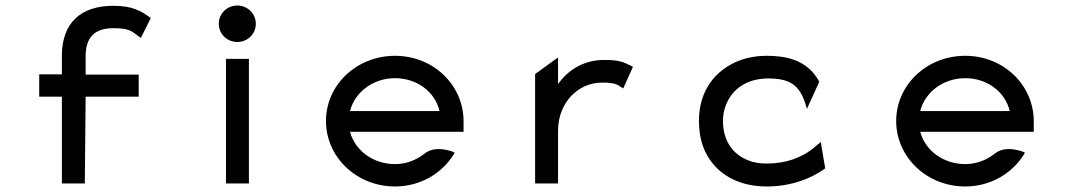

<svg xmlns="http://www.w3.org/2000/svg" viewBox="-20 -664 3891 695"><path d="M523 -601C490 -624 461 -643 390 -643C270 -643 206 -579 204 -467V-395H122V-314H204V0H287L290 -314H482V-394H290V-461C290 -527 321 -562 390 -562C450 -562 456 -551 485 -530L490 -527L526 -599Z M839 -512C876 -512 906 -541 906 -578C906 -615 876 -644 839 -644C802 -644 772 -615 772 -578C772 -541 802 -512 839 -512ZM881 -451H798V0H881Z M1658 -187V-225C1658 -356 1549 -462 1410 -462C1271 -462 1160 -357 1160 -226C1160 -95 1271 11 1410 11C1501 11 1580 -36 1623 -106L1626 -111L1621 -114C1621 -114 1557 -141 1517 -108C1488 -85 1451 -70 1410 -70C1331 -70 1265 -119 1247 -187ZM1247 -262C1264 -330 1330 -381 1410 -381C1490 -381 1555 -331 1571 -262Z M2266 -425C2238 -438 2226 -447 2168 -447C2089 -447 2035 -408 2000 -360V-456L1917 -396V0H2000V-191C2000 -244 2020 -287 2047 -316C2073 -343 2110 -365 2160 -365C2205 -365 2213 -359 2231 -347L2236 -344L2271 -422Z M2901 -270 2946 -369 2944 -371C2901 -449 2822 -462 2756 -462C2719 -462 2685 -456 2654 -444C2571 -411 2510 -338 2510 -226C2510 -192 2515 -160 2526 -131C2558 -48 2636 11 2756 11C2842 11 2915 -17 2965 -53L2967 -55L2951 -150L2921 -125C2881 -94 2826 -72 2756 -72C2732 -72 2710 -75 2690 -83C2634 -104 2597 -153 2597 -226C2597 -248 2601 -268 2609 -287C2631 -340 2681 -380 2761 -380C2837 -380 2875 -358 2897 -283Z M3722 -187V-225C3722 -356 3613 -462 3474 -462C3335 -462 3224 -357 3224 -226C3224 -95 3335 11 3474 11C3565 11 3644 -36 3687 -106L3690 -111L3685 -114C3685 -114 3621 -141 3581 -108C3552 -85 3515 -70 3474 -70C3395 -70 3329 -119 3311 -187ZM3311 -262C3328 -330 3394 -381 3474 -381C3554 -381 3619 -331 3635 -262Z"/></svg>

Font: Charger Monospace
Style: Regular
Weight: 400
Designer: Jasper
Foundry: Cannot Into Space Fonts
Version: Version 0.980